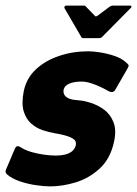

<svg xmlns="http://www.w3.org/2000/svg" viewBox="-34 -660 489 685"><path d="M18 -127Q23 -140 30.5 -138.5Q38 -137 44 -132Q59 -123 80.5 -117Q102 -111 124.5 -108Q147 -105 166 -105Q184 -105 198 -108.5Q212 -112 222 -119.5Q232 -127 236 -140Q238 -148 235.5 -155.5Q233 -163 216.5 -170.5Q200 -178 160 -185Q141 -188 118.5 -195.5Q96 -203 77.5 -219Q59 -235 50.5 -263Q42 -291 51 -336Q61 -382 94.5 -413Q128 -444 177 -460.5Q226 -477 281 -477Q298 -477 323.5 -473Q349 -469 374.5 -460.5Q400 -452 416 -437Q425 -430 425 -426Q425 -422 420 -414L378 -341Q371 -327 355 -334Q341 -342 324 -350Q307 -358 289.5 -363.5Q272 -369 257 -369Q230 -369 213 -361.5Q196 -354 193 -340Q191 -329 196.5 -320.5Q202 -312 215 -307.5Q228 -303 247 -302Q265 -301 290 -293Q315 -285 337 -269Q359 -253 370.5 -225Q382 -197 373 -155Q360 -94 322 -59Q284 -24 236.5 -9.5Q189 5 145 5Q126 5 96.5 1Q67 -3 38.5 -12.5Q10 -22 -8 -37Q-17 -44 -13 -54ZM263 -524Q257 -524 256 -528L196 -631Q195 -634 196.5 -637Q198 -640 202 -640H265Q271 -640 273 -636L304 -604Q307 -599 314 -604L357 -636Q363 -640 367 -640H430Q435 -640 435 -637Q435 -634 432 -631L330 -528Q326 -524 321 -524Z"/></svg>

Font: Glory Thin ExtraBold
Style: Italic
Weight: 800
Italic angle: -12°
Version: Version 1.011